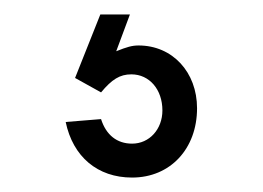

<svg xmlns="http://www.w3.org/2000/svg" viewBox="-20 -20 364 266"><path d="M71 149C81 197 115 226 163 226C216 226 253 186 253 130C253 80 219 43 172 43C163 43 156 45 141 51L160 0H119L84 88L120 108C135 90 146 83 162 83C187 83 205 104 205 133C205 159 187 179 163 179C142 179 127 167 120 145Z"/></svg>

Font: Involve Medium
Style: Regular
Weight: 500
Designer: Stefan Peev
Foundry: Context Ltd.
Version: Version 1.001